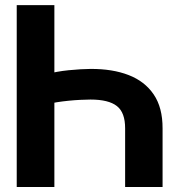

<svg xmlns="http://www.w3.org/2000/svg" viewBox="-20 -748 746 768"><path d="M630.3 0H480.5V-234.4Q480.7 -297.9 447.5 -323.8Q414.4 -349.8 341.8 -349.8Q324.8 -349.8 301.6 -348.6Q278.4 -347.5 253.7 -345Q229 -342.5 207.1 -339Q185.3 -335.4 170.5 -331.1V-451.8Q185.6 -456.7 207.7 -460.6Q229.7 -464.6 254.4 -467.1Q279.1 -469.6 302 -470.9Q324.8 -472.3 341.8 -472.3Q429.8 -472.8 494.4 -447.8Q559.1 -422.8 594.8 -370.2Q630.6 -317.6 630.3 -234.4ZM197.5 0H46.9V-727.5H197.5Z"/></svg>

Font: Inter Tight
Style: Regular
Weight: 400
Designer: Rasmus Andersson
Foundry: rsms
Version: Version 3.002